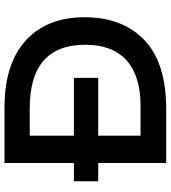

<svg xmlns="http://www.w3.org/2000/svg" viewBox="26 -764 739 830"><g transform="rotate(-90 395.0 -349.5)"><path d="M26 -294V-399H105V-699H345Q533 -699 634 -607.5Q735 -516 735 -353Q735 -190 637 -95Q539 0 337 0H105V-294ZM616 -350Q616 -590 341 -590H223V-399H473V-294H223V-111H354Q481 -111 548.5 -171.5Q616 -232 616 -350Z"/></g></svg>

Font: Montreal
Style: Regular
Weight: 400
Designer: Julieta Ulanovsky, usr_local_share
Foundry: Julieta Ulanovsky, usr_local_share
Version: Version 2.001